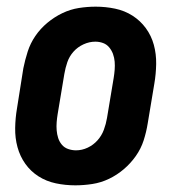

<svg xmlns="http://www.w3.org/2000/svg" viewBox="-20 -548 540 576"><path d="M206 8Q176 8 147.5 2Q119 -4 95.5 -19Q72 -34 56 -56.5Q40 -79 32.5 -106.5Q25 -134 25.5 -164Q26 -194 31 -223L50 -343Q55 -368 63 -393Q71 -418 86 -440Q101 -462 122 -479.5Q143 -497 167 -508.5Q191 -520 216.5 -524Q242 -528 267 -528Q297 -528 325.5 -522Q354 -516 377.5 -501Q401 -486 417.5 -463.5Q434 -441 441.5 -413.5Q449 -386 448.5 -356Q448 -326 443 -297L423 -177Q419 -152 411 -127Q403 -102 387.5 -80Q372 -58 351.5 -40.5Q331 -23 307 -11.5Q283 0 257 4Q231 8 206 8ZM208 -97Q226 -97 243 -105Q260 -113 272.5 -127Q285 -141 291.5 -158.5Q298 -176 301 -194L321 -314Q323 -326 324 -338.5Q325 -351 324 -363Q323 -375 319 -386Q315 -397 307.5 -406Q300 -415 289 -419Q278 -423 266 -423Q248 -423 230.5 -415Q213 -407 200.5 -393Q188 -379 182 -361.5Q176 -344 173 -326L153 -206Q151 -194 150 -181.5Q149 -169 150 -157Q151 -145 154.5 -134Q158 -123 165.5 -114Q173 -105 184.5 -101Q196 -97 208 -97Z"/></svg>

Font: Iosevka Curly Extrabold
Style: Italic
Weight: 800
Italic angle: -9°
Monospace: yes
Designer: Belleve Invis
Foundry: Belleve Invis
Version: Version 22.1.2; ttfautohint (v1.8.4)